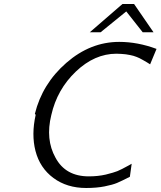

<svg xmlns="http://www.w3.org/2000/svg" viewBox="-20 -920 801 958"><path d="M428 -759 591 -900H649L746 -759H692L610 -863L482 -759ZM158 -347Q157 -349 154 -352Q191 -502 311 -606.5Q431 -711 575 -711Q667 -711 761 -676L729 -599Q726 -601 715.5 -607.5Q705 -614 702 -615.5Q699 -617 689.5 -622.5Q680 -628 675.5 -630Q671 -632 661.5 -636Q652 -640 645.5 -641.5Q639 -643 628.5 -645.5Q618 -648 608 -649Q598 -650 586 -651Q574 -652 561 -652Q452 -652 358.5 -563Q265 -474 236 -346Q206 -224 257 -133Q307 -40 423 -40Q469 -40 508 -49Q548 -59 565.5 -66Q583 -73 623 -95L637 -103L628 -38Q585 -16 563.5 -7Q542 2 502 10Q462 18 410 18Q314 18 246.5 -32Q179 -82 157 -167Q136 -249 158 -347Z"/></svg>

Font: Coval
Style: ExtraLight Italic
Weight: 200
Foundry: Context Ltd
Version: Version 001.000